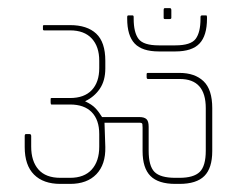

<svg xmlns="http://www.w3.org/2000/svg" viewBox="-20 -481 608 474"><path d="M399 -434H387Q384 -434 384 -437V-456Q384 -461 387 -461H399Q403 -461 403 -456V-437Q403 -434 399 -434ZM413 -354H372Q331 -354 312.5 -373.5Q294 -393 294 -435V-439Q294 -443 297 -443H307Q310 -443 310 -439V-435Q310 -401 322 -385Q334 -369 372 -369H413Q451 -369 463 -385Q475 -401 475 -435V-439Q475 -443 479 -443H489Q491 -443 491 -439V-435Q491 -393 472.5 -373.5Q454 -354 413 -354ZM423 -27H413Q371 -27 351.5 -46.5Q332 -66 332 -108V-166Q332 -171 331.5 -174.5Q331 -178 325 -178H238L240 -118Q241 -75 218 -51Q195 -27 153 -27H129Q87 -27 64 -50Q41 -73 41 -118V-145Q41 -150 44 -150H53Q57 -150 57 -145V-119Q57 -83 75 -62.5Q93 -42 129 -42H153Q188 -42 206.5 -62.5Q225 -83 225 -119V-150Q225 -185 206.5 -204Q188 -223 153 -223H107Q105 -223 105 -228V-237Q105 -239 107 -239H153Q188 -239 206.5 -258.5Q225 -278 225 -313V-331Q225 -366 206.5 -386Q188 -406 153 -406H89Q86 -406 86 -409V-417Q86 -419 89 -419H153Q195 -419 217.5 -398Q240 -377 240 -331V-312Q240 -282 226.5 -262Q213 -242 190 -231Q207 -223 215.5 -214Q224 -205 232 -192H324Q336 -192 341.5 -187Q347 -182 347 -168V-109Q347 -71 361.5 -56.5Q376 -42 413 -42H423Q458 -42 473 -56.5Q488 -71 488 -109V-214Q488 -286 424 -286H345Q342 -286 342 -291V-298Q342 -301 345 -301H423Q461 -301 482.5 -280.5Q504 -260 504 -214V-108Q504 -66 484.5 -46.5Q465 -27 423 -27Z"/></svg>

Font: Chathura Thin
Style: Regular
Weight: 250
Designer: Appaji Ambarisha Darbha
Foundry: Aditya Fonts
Version: Version 1.001 2016